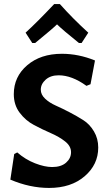

<svg xmlns="http://www.w3.org/2000/svg" viewBox="-20 -917 538 946"><path d="M139 -705 106 -756Q161 -806 247 -897H275Q338 -826 415 -756L382 -705H369Q287 -771 261 -797Q241 -777 153 -705ZM285 -652Q367 -652 448 -619L426 -502L406 -494Q334 -546 269 -546Q229 -546 205 -524.5Q181 -503 181 -475Q181 -451 202 -431Q223 -411 254.5 -397Q286 -383 322.5 -364Q359 -345 390.5 -325Q422 -305 443 -269.5Q464 -234 464 -190Q464 -106 397 -48.5Q330 9 222 9Q127 9 31 -32L50 -158L65 -166Q105 -131 152.5 -112.5Q200 -94 237 -94Q281 -94 305.5 -115.5Q330 -137 330 -167Q330 -197 301 -220Q272 -243 230.5 -261Q189 -279 147.5 -301Q106 -323 77 -361.5Q48 -400 48 -453Q48 -539 114 -595.5Q180 -652 285 -652Z"/></svg>

Font: Alegreya Sans
Style: Bold
Weight: 700
Designer: Juan Pablo del Peral
Foundry: Huerta Tipografica
Version: Version 2.007